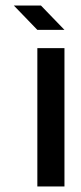

<svg xmlns="http://www.w3.org/2000/svg" viewBox="-20 -674 293 694"><path d="M115 -566 30 -654H128L213 -566ZM115 0V-500H213V0Z"/></svg>

Font: Odibee Sans
Style: Regular
Weight: 400
Designer: James Barnard - Barnard Co. Limited
Version: Version 2.001; ttfautohint (v1.8.3)